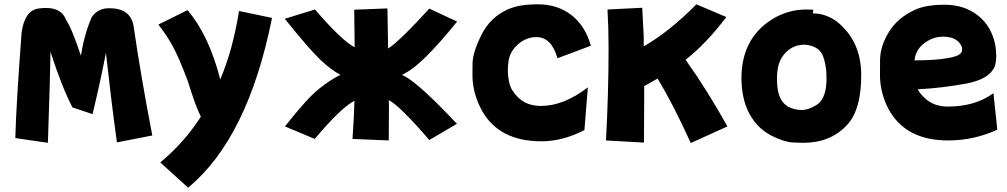

<svg xmlns="http://www.w3.org/2000/svg" viewBox="-20 -587 4668 890"><path d="M161 -548Q262 -561 286 -495Q312 -458 355 -329Q371 -429 405 -507Q433 -549 486 -549Q584 -549 599 -468Q633 -233 686 41L522 73Q496 -115 471 -342Q445 -207 409 -58L316 -89Q268 -180 214 -347Q213 -243 202 75L51 53Q55 -102 80 -435Q94 -540 161 -548Z M911 -46Q885 -98 851 -210Q810 -319 781.5 -371.5Q753 -424 714 -473L849 -540Q948 -425 1001 -219Q1059 -355 1088 -536L1241 -504Q1129 54 852 283L723 166Q833 75 911 -46Z M1782 64 1614 57Q1622 -59 1623 -120Q1560 -87 1439 57L1301 -1Q1403 -131 1459 -175.5Q1515 -220 1558 -240Q1516 -262 1465 -310Q1414 -358 1300 -500L1440 -543Q1566 -397 1624 -368L1622 -542L1776 -548L1779 -362Q1829 -393 1970 -547L2099 -487Q1936 -286 1858 -248L1843 -239Q1843 -240 1857 -233Q1925 -197 2098 -13L1970 62Q1832 -98 1782 -123L1783 -96Z M2490 68Q2291 68 2212 -78Q2170 -156 2170 -241Q2170 -245 2170.5 -294Q2171 -343 2211.5 -425Q2252 -507 2335 -544Q2386 -567 2473 -567Q2565 -567 2629 -517Q2693 -467 2719 -375L2564 -317Q2537 -415 2466 -415Q2419 -415 2380.5 -381Q2342 -347 2337 -301Q2334 -281 2334 -261Q2334 -233 2341.5 -200.5Q2349 -168 2381 -136Q2421 -96 2488 -96Q2593 -96 2705 -182L2689 16Q2588 68 2490 68Z M2966 -188V-107L2965 74L2789 64Q2801 -156 2801 -364Q2801 -459 2796 -543L2957 -551Q2960 -482 2964 -417V-372Q3085 -442 3208 -567L3347 -508Q3253 -384 3158 -310Q3259 -168 3352 -1L3182 76Q3102 -101 3028 -223Q2998 -205 2966 -188Z M3697 -77Q3727 -77 3766 -101Q3815 -133 3811 -239Q3810 -284 3796 -324Q3779 -374 3711 -380Q3643 -380 3605 -322Q3579 -281 3582 -211Q3583 -123 3631 -94Q3662 -77 3697 -77ZM3703 75Q3696 75 3656.5 73.5Q3617 72 3558.5 43Q3500 14 3463 -44Q3420 -111 3417 -214Q3413 -405 3558 -497Q3632 -543 3718 -543L3750 -542L3748 -525Q3806 -525 3858 -488Q3968 -401 3972 -250Q3975 -79 3904 -5Q3828 75 3703 75Z M4234 -173Q4243 -155 4265 -134Q4307 -93 4374 -93Q4500 -93 4585 -155L4603 14Q4495 64 4375 64Q4179 64 4100 -79Q4059 -156 4059 -241Q4059 -245 4059.5 -309Q4060 -373 4100.5 -439Q4141 -505 4222 -542Q4273 -565 4359 -565Q4450 -565 4513.5 -515Q4577 -465 4594 -376Q4598 -348 4598 -326Q4598 -284 4582 -263Q4553 -218 4461 -200Q4349 -179 4234 -173ZM4439 -368Q4420 -417 4352 -417Q4305 -417 4265.5 -387.5Q4226 -358 4220 -313Q4219 -309 4219 -307Q4323 -308 4368 -317Q4421 -324 4435 -342Q4440 -348 4440 -358Q4440 -363 4439 -368Z"/></svg>

Font: KN Bobohei
Style: Bold
Weight: 700
Designer: Kingnam Type Foundry
Version: Version 1.710;March 18, 2023